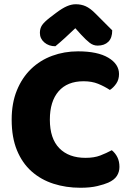

<svg xmlns="http://www.w3.org/2000/svg" viewBox="-20 -867 611 905"><path d="M541 -518Q541 -492 528 -473Q515 -454 498 -443Q472 -460 442.5 -472Q413 -484 374 -484Q297 -484 256 -436.5Q215 -389 215 -303Q215 -214 259.5 -168.5Q304 -123 383 -123Q424 -123 452.5 -134Q481 -145 507 -159Q524 -145 533.5 -125.5Q543 -106 543 -80Q543 -57 531 -38Q519 -19 490 -6Q472 2 439 10Q406 18 359 18Q291 18 232 -1Q173 -20 129 -59Q85 -98 60 -158.5Q35 -219 35 -303Q35 -381 59.5 -441Q84 -501 126.5 -542Q169 -583 226 -604Q283 -625 348 -625Q440 -625 490.5 -595Q541 -565 541 -518ZM335 -734Q311 -711 287 -689Q263 -667 241 -649Q210 -649 189 -667Q168 -685 168 -712Q168 -733 178 -748Q188 -763 215 -784L244 -806Q273 -828 295 -837.5Q317 -847 337 -847Q363 -847 384 -837.5Q405 -828 428 -805L509 -724Q509 -688 490.5 -670Q472 -652 440 -652Q420 -652 403 -665Q386 -678 362 -704Z"/></svg>

Font: Baloo Thambi 2 ExtraBold
Style: Regular
Weight: 800
Designer: Aadarsh Rajan and Ek Type
Foundry: Ek Type
Version: Version 1.640;hotconv 1.0.111;makeotfexe 2.5.65597; ttfautoh